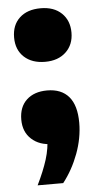

<svg xmlns="http://www.w3.org/2000/svg" viewBox="-53 -591 402 800"><g transform="rotate(-5 148.0 -191.0)"><path d="M71.5 176Q99 120 114 72.5Q129 25 129 -23.5L171 9.5H147.5Q94 9.5 60.8 -20.8Q27.5 -51 27.5 -102.5Q27.5 -155.5 59.2 -185Q91 -214.5 145 -214.5Q204.5 -214.5 235.8 -178Q267 -141.5 267 -69Q267 -5 242.8 60Q218.5 125 178.5 176ZM148 -334Q93 -334 60.2 -364.2Q27.5 -394.5 27.5 -446Q27.5 -498 59.8 -528Q92 -558 148 -558Q203.5 -558 235.5 -527.2Q267.5 -496.5 267.5 -446Q267.5 -395.5 235 -364.8Q202.5 -334 148 -334Z"/></g></svg>

Font: Encode Sans Condensed Thin ExtraBold
Style: Regular
Weight: 800
Version: Version 3.002